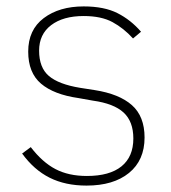

<svg xmlns="http://www.w3.org/2000/svg" viewBox="-20 -566 532 599"><path d="M49 -87 76 -107Q112 -60 153 -38.5Q194 -17 251 -17Q322 -17 359 -47Q396 -77 396 -134Q396 -187 365.5 -215Q335 -243 270 -252L225 -260Q148 -271 108 -305Q68 -339 68 -405Q68 -473 116.5 -509.5Q165 -546 241 -546Q305 -546 346.5 -525Q388 -504 420 -467L395 -446Q366 -478 331 -497Q296 -516 241 -516Q177 -516 139.5 -487.5Q102 -459 102 -408Q102 -355 132.5 -329Q163 -303 230 -292L275 -285Q352 -273 391.5 -238Q431 -203 431 -137Q431 -66 382.5 -26.5Q334 13 250 13Q184 13 135 -11.5Q86 -36 49 -87Z"/></svg>

Font: IBM Plex Sans JP ExtraLight
Style: Regular
Weight: 200
Designer: Mike Abbink; Paul van der Laan; Pieter van Rosmalen; Wujin Sim; Yejin Wi; Jinhee Kim; Boomi Park; Yona Kim; Kichan Ma
Foundry: Sandoll Inc.
Version: Version 1.001